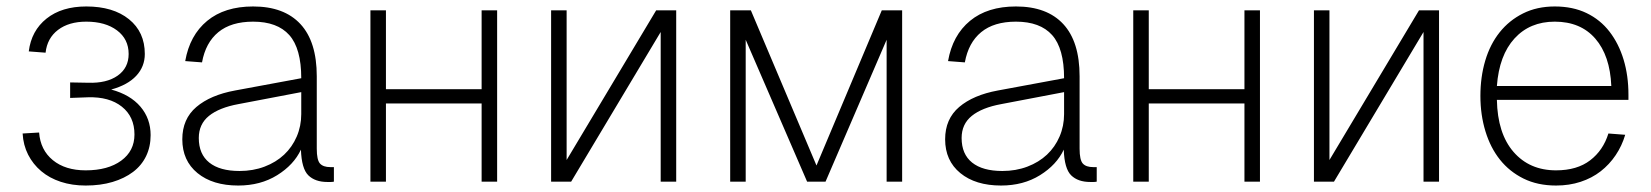

<svg xmlns="http://www.w3.org/2000/svg" viewBox="-20 -562 5107 594"><path d="M245 12Q203 12 168 0.5Q133 -11 107.5 -32.5Q82 -54 67 -83.5Q52 -113 50 -149L101 -152Q105 -98 143.5 -66.5Q182 -35 245 -35Q314 -35 355 -65Q396 -95 396 -146Q396 -201 357 -232Q318 -263 252 -261L197 -259V-307L252 -306Q310 -304 344 -328Q378 -352 378 -395Q378 -441 342 -468Q306 -495 247 -495Q193 -495 159.5 -469.5Q126 -444 121 -399L69 -403Q77 -467 124 -504.5Q171 -542 247 -542Q330 -542 379 -502.5Q428 -463 428 -395Q428 -356 401.5 -327.5Q375 -299 324 -285Q383 -269 414.5 -232Q446 -195 446 -144Q446 -108 432 -79Q418 -50 391.5 -30Q365 -10 328 1Q291 12 245 12Z M717 12Q638 12 591 -26.5Q544 -65 544 -131Q544 -194 587.5 -231Q631 -268 707 -282L912 -320Q912 -412 875 -453.5Q838 -495 763 -495Q695 -495 655.5 -462.5Q616 -430 605 -369L553 -373Q567 -453 621 -497.5Q675 -542 763 -542Q859 -542 909.5 -487.5Q960 -433 960 -326V-102Q960 -67 970 -56Q980 -45 1002 -45H1013V0Q1008 1 1003 1Q998 1 993 1Q955 1 934 -19.5Q913 -40 911 -99Q889 -52 837.5 -20Q786 12 717 12ZM721 -33Q763 -33 798.5 -46.5Q834 -60 859 -83.5Q884 -107 898 -139.5Q912 -172 912 -209V-277L718 -240Q658 -229 626.5 -203.5Q595 -178 595 -135Q595 -85 627.5 -59Q660 -33 721 -33Z M1126 0V-530H1174V-286H1470V-530H1518V0H1470V-242H1174V0Z M1685 0V-530H1733V-67L2010 -530H2072V0H2024V-463L1747 0Z M2239 0V-530H2303L2506 -50L2708 -530H2771V0H2723V-439L2534 0H2477L2287 -439V0Z M3077 12Q2998 12 2951 -26.5Q2904 -65 2904 -131Q2904 -194 2947.5 -231Q2991 -268 3067 -282L3272 -320Q3272 -412 3235 -453.5Q3198 -495 3123 -495Q3055 -495 3015.5 -462.5Q2976 -430 2965 -369L2913 -373Q2927 -453 2981 -497.5Q3035 -542 3123 -542Q3219 -542 3269.5 -487.5Q3320 -433 3320 -326V-102Q3320 -67 3330 -56Q3340 -45 3362 -45H3373V0Q3368 1 3363 1Q3358 1 3353 1Q3315 1 3294 -19.5Q3273 -40 3271 -99Q3249 -52 3197.5 -20Q3146 12 3077 12ZM3081 -33Q3123 -33 3158.5 -46.5Q3194 -60 3219 -83.5Q3244 -107 3258 -139.5Q3272 -172 3272 -209V-277L3078 -240Q3018 -229 2986.5 -203.5Q2955 -178 2955 -135Q2955 -85 2987.5 -59Q3020 -33 3081 -33Z M3486 0V-530H3534V-286H3830V-530H3878V0H3830V-242H3534V0Z M4045 0V-530H4093V-67L4370 -530H4432V0H4384V-463L4107 0Z M4794 12Q4737 12 4693.5 -9.5Q4650 -31 4620.5 -68Q4591 -105 4575.5 -156Q4560 -207 4560 -265Q4560 -324 4575 -374.5Q4590 -425 4619.5 -462Q4649 -499 4692 -520.5Q4735 -542 4790 -542Q4846 -542 4888.5 -521.5Q4931 -501 4959.5 -464Q4988 -427 5003 -377.5Q5018 -328 5018 -269V-253H4611Q4613 -149 4662.5 -92Q4712 -35 4794 -35Q4859 -35 4899.5 -66Q4940 -97 4956 -149L5008 -145Q4998 -111 4978.5 -82Q4959 -53 4932 -32Q4905 -11 4870 0.5Q4835 12 4794 12ZM4965 -296Q4961 -390 4915.5 -442.5Q4870 -495 4790 -495Q4713 -495 4665.5 -443Q4618 -391 4611 -296Z"/></svg>

Font: Geist ExtLt
Style: Regular
Weight: 400
Designer: Basement.studio, Andrés Briganti, Mateo Zaragoza
Foundry: Basement.studio, Vercel, Andrés Briganti, Guido Ferreyra, Mateo Zaragoza
Version: Version 1.401